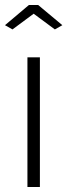

<svg xmlns="http://www.w3.org/2000/svg" viewBox="-32 -750 270 770"><path d="M78 0V-520H128V0ZM-12 -649 84 -730H121L218 -649L188 -632L103 -695L18 -632Z"/></svg>

Font: Raleway Thin Light
Style: Regular
Weight: 300
Version: Version 4.026